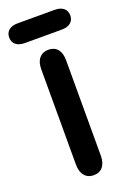

<svg xmlns="http://www.w3.org/2000/svg" viewBox="-168 -822 600 886"><g transform="rotate(-20 132.0 -379.5)"><path d="M71 -64Q71 -29 87.5 -9.5Q104 10 132 10Q161 10 177 -9.5Q193 -29 193 -64V-532Q193 -568 177 -587Q161 -606 132 -606Q104 -606 87.5 -587Q71 -568 71 -532ZM41 -769Q13 -769 -2.5 -756Q-18 -743 -18 -720Q-18 -698 -2.5 -685Q13 -672 41 -672H223Q251 -672 266.5 -685Q282 -698 282 -720Q282 -743 266.5 -756Q251 -769 223 -769Z"/></g></svg>

Font: Beiruti
Style: Bold
Weight: 700
Designer: Arlette Boutros
Foundry: Boutros
Version: Version 1.41